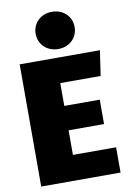

<svg xmlns="http://www.w3.org/2000/svg" viewBox="-102 -1016 724 1077"><g transform="rotate(-10 260.0 -477.5)"><path d="M272 -955C207 -955 161 -909 161 -849C161 -789 207 -743 272 -743C337 -743 383 -789 383 -849C383 -909 337 -955 272 -955ZM500 -696H43V0H495V-144H249V-284H451V-423H249V-553H479Z"/></g></svg>

Font: Fira Sans Heavy
Style: Regular
Weight: 900
Designer: bBox Type GmbH & Carrois Corporate GbR & Edenspiekermann AG
Foundry: bBox Type GmbH & Carrois Corporate GbR & Edenspiekermann AG
Version: Version 4.300;PS 004.300;hotconv 1.0.88;makeotf.lib2.5.64775